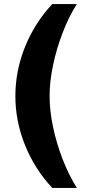

<svg xmlns="http://www.w3.org/2000/svg" viewBox="-20 -757 429 937"><path d="M235 160Q149 68 102 -49Q55 -166 55 -288Q55 -411 102 -528Q149 -645 235 -737H355Q316 -676 286 -598Q256 -520 239 -439.5Q222 -359 222 -288Q222 -217 239 -136.5Q256 -56 286 21Q316 98 355 160Z"/></svg>

Font: Archivo SemiCondensed Black
Style: Regular
Weight: 900
Width: 4
Designer: Hector Gatti
Foundry: Omnibus-Type
Version: Version 2.001